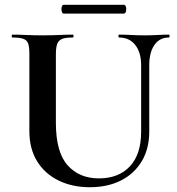

<svg xmlns="http://www.w3.org/2000/svg" viewBox="-20 -770 743 804"><path d="M571 -497Q571 -550 546.5 -581.5Q522 -613 478 -613Q476 -613 476 -619Q476 -625 478 -625Q503 -625 529.5 -623.5Q556 -622 587 -622Q614 -622 640 -623.5Q666 -625 688 -625Q690 -625 690 -619Q690 -613 688 -613Q648 -613 626.5 -581.5Q605 -550 605 -497V-219Q605 -148 574 -95.5Q543 -43 487 -14.5Q431 14 356 14Q283 14 225.5 -14Q168 -42 135.5 -94.5Q103 -147 103 -221V-544Q103 -573 98 -587.5Q93 -602 77.5 -607.5Q62 -613 32 -613Q29 -613 29 -619Q29 -625 32 -625Q58 -625 90 -623.5Q122 -622 158 -622Q196 -622 228 -623.5Q260 -625 285 -625Q288 -625 288 -619Q288 -613 285 -613Q255 -613 240 -607Q225 -601 219.5 -586Q214 -571 214 -542V-256Q214 -133 263 -78Q312 -23 394 -23Q477 -23 524 -73.5Q571 -124 571 -218ZM247 -713Q241 -713 238.5 -722.5Q236 -732 238.5 -741Q241 -750 247 -750H498Q505 -750 507.5 -741Q510 -732 507.5 -722.5Q505 -713 498 -713Z"/></svg>

Font: Cormorant Garamond Light
Style: Regular
Weight: 300
Designer: Christian Thalmann (Catharsis Fonts)
Foundry: Catharsis Fonts
Version: Version 4.001